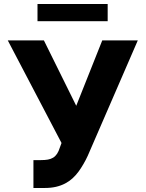

<svg xmlns="http://www.w3.org/2000/svg" viewBox="-20 -929 727 959"><path d="M199.2 -727.3 360.8 -400.6 490.8 -727.3H668.3L418.3 -150.9Q408.4 -129.3 396.8 -109.6Q385.3 -89.8 372.2 -71.7Q359 -53.6 342.5 -38.5Q326 -23.4 305.4 -12.6Q284.8 -1.8 259.6 4.1Q234.4 9.9 203.8 9.9H147V-129.3H184.3Q204.2 -129.3 219.1 -131.9Q234 -134.6 245.4 -141.5Q256.7 -148.4 264.9 -160.7Q273.1 -172.9 279.1 -192.5L287.3 -214.8L18.8 -727.3ZM517.8 -909.1V-823.2H167.3V-909.1Z"/></svg>

Font: Inter P Extra Bold
Style: Regular
Weight: 800
Designer: Rasmus Andersson
Foundry: rsms
Version: Version 3.018;git-588b23468